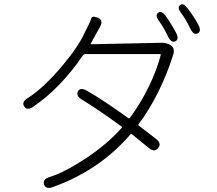

<svg xmlns="http://www.w3.org/2000/svg" viewBox="-20 -849 1040 920"><path d="M234 47Q200 60 191 35Q183 10 218 -1Q286 -21 394 -92Q492 -157 563 -236Q566 -240 562 -243Q451 -324 372 -372Q342 -391 354 -412Q366 -432 397 -414Q477 -368 595 -283Q599 -280 602 -284Q652 -350 694 -436Q733 -517 750 -585Q751 -590 746 -590H392Q382 -590 376 -582Q270 -427 140 -338Q110 -317 96 -339Q82 -360 113 -379Q190 -428 283 -539Q357 -628 388 -697Q396 -714 405 -731Q413 -746 417 -760.5Q421 -775 449 -764Q477 -753 459 -720L415 -641Q413 -637 418 -637L752 -644Q776 -645 797 -633Q820 -619 810 -587Q782 -498 741 -414Q697 -324 644 -254Q641 -250 645 -247L727 -184Q756 -162 738 -140Q721 -117 693 -140L612 -206Q608 -209 605 -205Q457 -33 234 47ZM820 -651Q801 -642 785 -674Q766 -715 743 -747Q721 -777 738 -788Q755 -800 775 -771Q802 -733 823 -693Q840 -661 820 -651ZM927 -689Q908 -679 892 -712Q869 -759 849 -785Q827 -813 843 -825Q859 -837 880 -808Q912 -765 930 -731Q947 -699 927 -689Z"/></svg>

Font: Resource Han Rounded KR Light
Style: Regular
Weight: 300
Designer: Cyano Hao (round all glyphs); Ryoko NISHIZUKA 西塚涼子 (kana, bopomofo & ideographs); Paul D. Hunt (Latin, Greek & Cyrillic)
Foundry: Cyano Hao
Version: 0.990